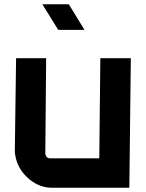

<svg xmlns="http://www.w3.org/2000/svg" viewBox="-20 -887 688 907"><path d="M180 -867H305L379 -746H255ZM227 0Q168 0 120 -39Q70 -80 55 -139Q53 -149 51.5 -157Q50 -165 50 -173L56 -612H198L194 -160L195 -156Q200 -139 216 -139H449L454 -612H598L591 0Z"/></svg>

Font: Covid19
Style: Regular
Weight: 400
Designer: Peter Wiegel
Foundry: (c) CAT - Ing. Peter Wiegel.  for Rudolf Maass + Partner GmbH
Version: Version 001.000